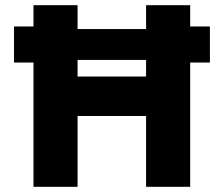

<svg xmlns="http://www.w3.org/2000/svg" viewBox="-20 -720 860 740"><path d="M543 0V-273H279V0H109V-479H34V-618H109V-700H279V-608H543V-700H713V-618H789V-479H713V0ZM543 -425V-489H279V-425Z"/></svg>

Font: Our Lexend
Style: Bold
Weight: 700
Designer: Bonnie Shaver-Troup, Thomas Jockin
Foundry: Lexend
Version: Version 1.007